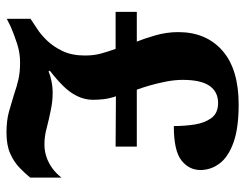

<svg xmlns="http://www.w3.org/2000/svg" viewBox="-104 -660 774 607"><g transform="rotate(90 283.5 -357.0)"><path d="M400 10Q361 10 333 2Q305 -6 282 -13Q253 -23 230.5 -28Q208 -33 177 -33Q148 -33 118.5 -23.5Q89 -14 64 -3L40 9V-66L70 -86Q88 -97 108 -117.5Q128 -138 142 -167.5Q156 -197 156 -238Q156 -266 150 -288Q144 -310 135 -335H18V-402H112Q103 -424 92.5 -460Q82 -496 82 -533Q82 -621 140.5 -672.5Q199 -724 311 -724Q386 -724 431.5 -707.5Q477 -691 497.5 -663.5Q518 -636 518 -603Q518 -567 487.5 -543Q457 -519 379 -519Q379 -554 374 -585.5Q369 -617 353.5 -638Q338 -659 306 -659Q271 -659 252 -632Q233 -605 233 -547Q233 -522 238.5 -494Q244 -466 251 -442Q258 -418 264 -402H444V-335L285 -336Q292 -315 294 -297.5Q296 -280 296 -263Q296 -238 284.5 -214Q273 -190 252 -169Q231 -148 204 -127L206 -123Q217 -128 236 -132Q255 -136 274 -136Q288 -136 301.5 -134.5Q315 -133 329 -130Q343 -127 357 -124Q376 -119 396 -114.5Q416 -110 437 -110Q458 -110 477 -116.5Q496 -123 512.5 -135Q529 -147 542 -164V-65Q529 -49 511 -31.5Q493 -14 466.5 -2Q440 10 400 10Z"/></g></svg>

Font: Noto Serif Khmer ExtraBold
Style: Regular
Weight: 800
Version: Version 2.003